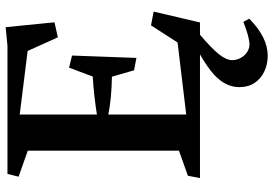

<svg xmlns="http://www.w3.org/2000/svg" viewBox="-163 -559 960 674"><g transform="rotate(-90 317.0 -222.0)"><path d="M577.1 152.3 588.4 172.9Q523.4 237.8 458 237.8Q429.2 237.8 404.1 226.3Q378.9 214.8 363.5 192.4Q348.1 169.9 348.1 138.2Q348.1 89.8 391.6 49.8Q416.5 26.9 462.9 0H28.8L37.1 -42.5L125 -73.7V-604.5L33.7 -636.7L43.5 -675.8H493.2L558.6 -682.1L575.7 -510.7L522.9 -499L475.1 -605L252 -632.8V-361.8Q316.4 -372.1 385.3 -376.5L416.5 -459.5L459 -449.2L450.7 -223.1L407.2 -231.4L384.8 -309.1Q305.7 -310.5 252 -321.8V-48.3L504.9 -78.6L564.9 -171.9L613.3 -162.6L575.2 0H532.2Q484.9 40 463.9 66.2Q442.9 92.3 442.9 113.3Q442.9 130.9 453.1 147Q463.4 163.1 479.5 169.9Q488.3 173.8 497.1 173.8Q522.9 173.8 577.1 152.3Z"/></g></svg>

Font: Vesper Libre Medium
Style: Regular
Weight: 500
Designer: Robert Keller & Kimya Gandhi
Foundry: Mota Italic
Version: Version 1.058